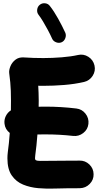

<svg xmlns="http://www.w3.org/2000/svg" viewBox="-20 -1078 596 1162"><path d="M7.3 -329.1Q4.4 -353.5 15.1 -375.5Q25.9 -397.5 45.9 -410.2Q46.4 -440.4 46.4 -468.8Q46.4 -502.9 45.4 -528.6Q44.4 -554.2 42.2 -579.3Q40 -604.5 35.6 -636.2Q33.7 -653.8 43 -676.8Q52.2 -699.7 72.8 -716.1Q93.3 -732.4 123.5 -730.5Q153.8 -728.5 183.6 -727.5Q213.4 -726.6 242.7 -726.6Q297.4 -726.6 354 -731.2Q410.6 -735.8 451.7 -745.1Q485.4 -752.9 514.6 -734.4Q543.9 -715.8 551.8 -682.1Q559.6 -648.4 540.8 -619.1Q522 -589.8 488.8 -582Q431.6 -568.8 367.7 -563.7Q303.7 -558.6 242.7 -558.6Q234.9 -558.6 226.8 -558.6Q218.8 -558.6 211.4 -559.1Q212.4 -539.1 213.4 -516.8Q214.4 -494.6 214.4 -468.8Q214.4 -450.7 213.9 -432.1Q234.9 -432.6 256.3 -432.6Q349.1 -432.6 441.9 -421.4Q476.1 -417.5 497.6 -389.9Q519 -362.3 515.1 -328.1Q511.2 -293.9 483.6 -272.7Q456.1 -251.5 421.9 -255.4Q341.8 -264.6 256.3 -264.6Q229.5 -264.6 206.5 -264.2Q204.1 -230.5 200.7 -198.7Q197.3 -167 193.4 -138.2Q191.9 -129.4 191.9 -119.6Q191.9 -111.3 198 -107.9Q204.1 -104.5 223.6 -104.2Q243.2 -104 282.2 -104.7Q321.3 -105.5 387.2 -105.5Q406.7 -105.5 425 -105.5Q443.4 -105.5 460.9 -106Q495.6 -106.9 520.8 -82.8Q545.9 -58.6 546.4 -23.9Q547.4 10.3 522.9 35.2Q498.5 60.1 463.9 61Q444.8 61.5 425.8 61.5Q406.7 61.5 387.2 61.5Q354 61.5 307.4 63.2Q260.7 64.9 211.7 60.8Q162.6 56.6 120.1 39.3Q77.6 22 51.3 -15.9Q24.9 -53.7 24.9 -119.6Q24.9 -128.4 25.4 -137.7Q25.9 -147 27.3 -157.7Q30.8 -183.1 33.9 -212.6Q37.1 -242.2 39.1 -273.4Q11.2 -294.9 7.3 -329.1ZM221.2 -1049.3Q234.9 -1060.1 252.9 -1058.1Q271 -1056.2 281.7 -1042Q307.1 -1009.8 332 -964.8Q356.9 -919.9 375 -880.4Q381.8 -864.7 375.2 -846.9Q368.7 -829.1 353 -822.3Q337.4 -815.4 319.8 -822Q302.2 -828.6 295.4 -844.2Q284.7 -868.2 270 -895.8Q255.4 -923.3 240.5 -948Q225.6 -972.7 213.4 -988.3Q202.6 -1002.4 205.1 -1020.5Q207.5 -1038.6 221.2 -1049.3Z"/></svg>

Font: Mikhak-DS1-FD Black
Style: Regular
Weight: 900
Designer: Amin Abedi
Version: Version 3.2